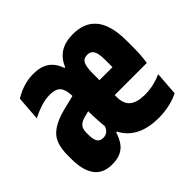

<svg xmlns="http://www.w3.org/2000/svg" viewBox="-127 -666 829 829"><g transform="rotate(-45 287.0 -252.0)"><path d="M411.5 7.5Q340 7.5 294.5 -21.2Q249 -50 231 -106L222.5 -124.5Q219 -159.5 217.8 -187.5Q216.5 -215.5 216.5 -256L215.5 -318.5Q215.5 -359.5 201.2 -378Q187 -396.5 151 -396.5Q121 -396.5 91.5 -386.5Q62 -376.5 38 -364L46.5 -475.5Q60.5 -484.5 78.5 -492.5Q96.5 -500.5 118 -505.5Q139.5 -510.5 163.5 -510.5Q208.5 -510.5 235.8 -491.2Q263 -472 276.5 -433.5H281Q296.5 -472 327.2 -491.5Q358 -511 404.5 -511Q454 -511 486 -490.2Q518 -469.5 533.8 -428.8Q549.5 -388 549.5 -328V-284Q549.5 -262 548 -240.2Q546.5 -218.5 543 -197H425.5Q425.5 -242.5 425.5 -276Q425.5 -309.5 425.5 -333Q425.5 -357.5 421.8 -373Q418 -388.5 409.5 -396.2Q401 -404 386 -404Q363 -404 354.5 -386.8Q346 -369.5 346 -333V-252.5L347 -230.5V-185.5Q347 -164.5 352.8 -149.2Q358.5 -134 370.2 -124.5Q382 -115 399.5 -110.2Q417 -105.5 440.5 -105.5Q469.5 -105.5 495.5 -111.8Q521.5 -118 543.5 -128L535.5 -20Q512.5 -7.5 480.2 0Q448 7.5 411.5 7.5ZM127.5 7.5Q72.5 7.5 46 -28.8Q19.5 -65 19.5 -133V-157Q19.5 -227.5 52 -259.5Q84.5 -291.5 153 -308L232 -327.5L246.5 -236.5L187 -221Q165.5 -215 155.5 -203.2Q145.5 -191.5 145.5 -169V-154.5Q145.5 -128.5 153.5 -114.8Q161.5 -101 181.5 -101Q193.5 -101 202.5 -106.2Q211.5 -111.5 217.5 -121.8Q223.5 -132 226.5 -146L253.5 -78.5H237.5Q230 -54 217.2 -34.2Q204.5 -14.5 183 -3.5Q161.5 7.5 127.5 7.5ZM298.5 -197V-289H512.5V-197Z"/></g></svg>

Font: Anek Latin Condensed
Style: Bold
Weight: 700
Width: 3
Designer: Yesha Goshar
Foundry: Ek Type
Version: Version 1.003